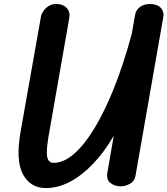

<svg xmlns="http://www.w3.org/2000/svg" viewBox="-20 -949 853 978"><path d="M213.5 9Q135 9 97 -61.2Q59 -131.5 85 -279L189 -866.5Q191.5 -879 201.8 -893.8Q212 -908.5 229.2 -919Q246.5 -929.5 269 -928.5Q301 -928.5 319.8 -908.5Q338.5 -888.5 333 -858L229 -264.5Q223.5 -232.5 220.5 -206Q217.5 -179.5 219 -160Q220.5 -140.5 228.8 -130Q237 -119.5 253.5 -119.5Q304 -119.5 356.8 -165Q409.5 -210.5 461.5 -296.2Q513.5 -382 561.8 -503.2Q610 -624.5 651 -776L668.5 -874.5Q673 -899 693.2 -913.8Q713.5 -928.5 744 -928.5Q780.5 -928.5 798.8 -909.2Q817 -890 811.5 -860.5L670 -52.5Q665 -25.5 641.8 -12.8Q618.5 0 594 0Q564 0 542.2 -17.2Q520.5 -34.5 527 -70L559.5 -257.5Q510.5 -173.5 453.5 -114Q396.5 -54.5 335.8 -22.8Q275 9 213.5 9Z"/></svg>

Font: Edu AU VIC WA NT Pre
Style: Bold
Weight: 700
Designer: Tina and Corey Anderson, Eben Sorkin, Mirko Velimirovic
Foundry: Google for Education
Version: Version 1.001